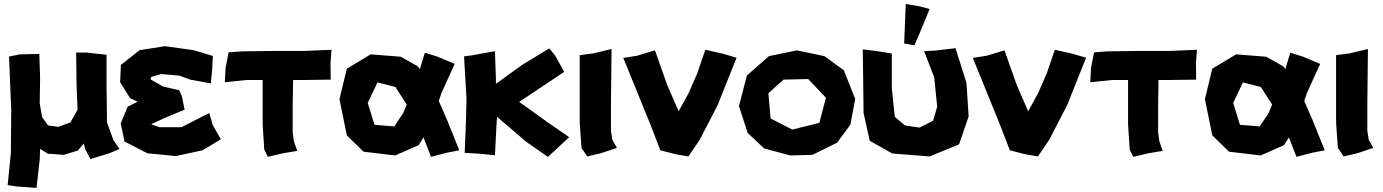

<svg xmlns="http://www.w3.org/2000/svg" viewBox="-20 -752 6786 942"><path d="M24.4 -474.6 35.2 -208 33.2 0 17.6 156.2 64.5 163.1 159.2 169.9 174.8 31.2 176.8 -21.5 214.8 2 293 7.8 362.3 -13.7 390.6 -47.9 398.4 -19.5 423.8 28.3 516.6 0 566.4 -21.5 536.1 -65.4 504.9 -151.4 502.9 -316.4V-483.4L403.3 -494.1H353.5L355.5 -340.8L360.4 -212.9L325.2 -151.4L266.6 -129.9L215.8 -136.7L186.5 -177.7L174.8 -245.1L176.8 -371.1L172.9 -487.3L78.1 -485.4Z M1024.4 -477.5 929.7 -505.9 789.1 -525.4 665 -505.9 573.2 -433.6 569.3 -348.6 618.2 -270.5 655.3 -252.9 606.4 -228.5 572.3 -146.5 590.8 -57.6 703.1 0 842.8 13.7 973.6 -14.6 1063.5 -68.4 1024.4 -137.7 1006.8 -197.3 870.1 -127.9H763.7L722.7 -141.6L723.6 -143.6L795.9 -176.8L885.7 -213.9L872.1 -281.2L858.4 -309.6L781.2 -327.1L718.8 -362.3L720.7 -374L770.5 -388.7L860.4 -380.9L913.1 -361.3L1014.6 -342.8L1021.5 -419.9Z M1101.6 -495.1 1086.9 -419.9 1083 -348.6 1188.5 -359.4H1268.6V-278.3V-142.6L1276.4 -18.6L1293.9 17.6L1368.2 0L1438.5 -11.7L1421.9 -58.6L1416 -102.5V-236.3L1418 -359.4H1459L1602.5 -361.3L1601.6 -442.4L1606.4 -507.8L1472.7 -502H1315.4L1167 -500Z M2064.5 -493.2 2040 -413.1 2029.3 -426.8 1946.3 -473.6 1798.8 -485.4 1681.6 -415 1645.5 -265.6 1681.6 -87.9 1763.7 -7.8 1918.9 10.7 2034.2 -40 2057.6 -78.1 2094.7 17.6 2172.9 -2.9 2233.4 -14.6 2174.8 -160.2 2132.8 -256.8 2146.5 -296.9 2210.9 -438.5 2125 -474.6ZM1957 -267.6 1975.6 -239.3 1957 -195.3 1914.1 -131.8 1817.4 -139.6 1784.2 -247.1 1832 -347.7 1919.9 -325.2Z M2256.8 -475.6 2268.6 -269.5 2266.6 -167 2259.8 -2 2331.1 2 2408.2 9.8 2417 -157.2 2418.9 -178.7 2561.5 -56.6 2668 17.6 2699.2 -10.7 2772.5 -79.1 2678.7 -143.6 2527.3 -252 2748 -399.4 2703.1 -480.5 2674.8 -514.6 2543 -434.6 2413.1 -340.8V-364.3L2408.2 -501L2295.9 -480.5Z M2824.2 -481.4V-285.2V-150.4L2833 -26.4L2861.3 15.6L2927.7 0L3006.8 -26.4L2984.4 -66.4L2977.5 -110.4V-244.1L2980.5 -511.7L2891.6 -490.2Z M3038.1 -467.8 3110.4 -290 3171.9 -138.7 3219.7 -14.6 3295.9 4.9 3357.4 15.6 3413.1 -66.4 3501 -236.3 3593.8 -468.8 3523.4 -489.3 3440.4 -507.8 3400.4 -390.6 3358.4 -294.9 3309.6 -206.1 3253.9 -334 3193.4 -504.9 3105.5 -478.5Z M3889.6 -504.9 3752.9 -476.6 3644.5 -381.8 3605.5 -231.4 3648.4 -99.6 3729.5 -23.4 3857.4 10.7 3965.8 7.8 4086.9 -51.8 4152.3 -140.6 4175.8 -266.6 4120.1 -407.2 4024.4 -476.6ZM3945.3 -364.3 4032.2 -272.5 4000 -149.4 3867.2 -116.2 3760.7 -170.9 3750 -294.9 3824.2 -361.3Z M4212.9 -509.8 4214.8 -377.9 4216.8 -198.2 4247.1 -61.5 4357.4 1 4541 15.6 4685.5 -43.9 4732.4 -180.7 4721.7 -345.7 4668 -515.6 4568.4 -503.9 4513.7 -501 4563.5 -373 4578.1 -227.5 4557.6 -159.2 4491.2 -126 4419.9 -136.7 4370.1 -178.7 4355.5 -318.4V-489.3L4284.2 -501ZM4423.8 -732.4 4419.9 -633.8 4416 -539.1 4465.8 -529.3 4488.3 -580.1 4541 -708 4488.3 -721.7Z M4752.9 -467.8 4825.2 -290 4886.7 -138.7 4934.6 -14.6 5010.7 4.9 5072.3 15.6 5127.9 -66.4 5215.8 -236.3 5308.6 -468.8 5238.3 -489.3 5155.3 -507.8 5115.2 -390.6 5073.2 -294.9 5024.4 -206.1 4968.8 -334 4908.2 -504.9 4820.3 -478.5Z M5347.7 -495.1 5333 -419.9 5329.1 -348.6 5434.6 -359.4H5514.6V-278.3V-142.6L5522.5 -18.6L5540 17.6L5614.3 0L5684.6 -11.7L5668 -58.6L5662.1 -102.5V-236.3L5664.1 -359.4H5705.1L5848.6 -361.3L5847.7 -442.4L5852.5 -507.8L5718.8 -502H5561.5L5413.1 -500Z M6310.5 -493.2 6286.1 -413.1 6275.4 -426.8 6192.4 -473.6 6044.9 -485.4 5927.7 -415 5891.6 -265.6 5927.7 -87.9 6009.8 -7.8 6165 10.7 6280.3 -40 6303.7 -78.1 6340.8 17.6 6418.9 -2.9 6479.5 -14.6 6420.9 -160.2 6378.9 -256.8 6392.6 -296.9 6457 -438.5 6371.1 -474.6ZM6203.1 -267.6 6221.7 -239.3 6203.1 -195.3 6160.2 -131.8 6063.5 -139.6 6030.3 -247.1 6078.1 -347.7 6166 -325.2Z M6535.2 -481.4V-285.2V-150.4L6543.9 -26.4L6572.3 15.6L6638.7 0L6717.8 -26.4L6695.3 -66.4L6688.5 -110.4V-244.1L6691.4 -511.7L6602.5 -490.2Z"/></svg>

Font: MaokenAssortedSans-Lite
Style: Lite
Weight: 400
Version: Version 1.400